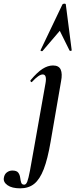

<svg xmlns="http://www.w3.org/2000/svg" viewBox="-131 -752 411 1047"><path d="M-21 275Q-66 275 -90 258Q-114 241 -110 218Q-107 198 -93.5 188Q-80 178 -64 178Q-40 178 -31.5 189.5Q-23 201 -21 216.5Q-19 232 -15.5 243.5Q-12 255 1 255Q11 255 17.5 239Q24 223 32.5 178Q41 133 56 47L117 -297Q126 -346 102 -346Q81 -346 44 -306Q41 -302 37 -306.5Q33 -311 36 -315Q72 -358 101 -376.5Q130 -395 158 -395Q190 -395 200 -372.5Q210 -350 202 -309L145 21Q129 115 107.5 170.5Q86 226 55.5 250.5Q25 275 -21 275ZM228 -727 260 -478Q260 -475 254.5 -474.5Q249 -474 248 -477L195 -584L101 -474Q99 -472 94 -473.5Q89 -475 90 -478L209 -727Q212 -732 220 -732Q228 -732 228 -727Z"/></svg>

Font: Cormorant Infant Light
Style: Italic
Weight: 300
Italic angle: -10°
Designer: Christian Thalmann (Catharsis Fonts)
Foundry: Catharsis Fonts
Version: Version 4.001